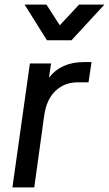

<svg xmlns="http://www.w3.org/2000/svg" viewBox="-20 -815 474 835"><path d="M34 0 110 -539H202L193 -477Q245 -545 345 -545H378L365 -457H318Q261 -457 221.5 -420Q182 -383 172 -311L129 0ZM184 -640 87 -795H182L240 -705L324 -795H434L291 -640Z"/></svg>

Font: Plus Jakarta Sans Medium
Style: Italic
Weight: 500
Italic angle: -8°
Designer: Gumpita Rahayu
Foundry: Tokotype
Version: Version 2.071; ttfautohint (v1.8.4.7-5d5b);gftools[0.9.29]